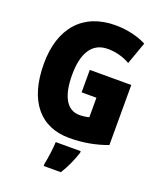

<svg xmlns="http://www.w3.org/2000/svg" viewBox="-168 -830 973 1157"><g transform="rotate(20 318.5 -251.5)"><path d="M316 -418V-274H411V-149C394 -144 370 -141 350 -141C270 -141 226 -215 226 -354C226 -490 273 -574 375 -574C428 -574 476 -561 519 -536L570 -679C520 -705 449 -724 371 -724C162 -724 43 -587 43 -359C43 -119 154 10 339 10C426 10 508 -5 582 -33V-418ZM432 72V61H272C271 100 261 171 253 207V221H363C393 173 414 125 432 72Z"/></g></svg>

Font: Noto Sans Georgian Condensed Black
Style: Regular
Weight: 900
Width: 3
Designer: Monotype Design Team, Akaki Razmadze
Foundry: Google LLC
Version: Version 2.005